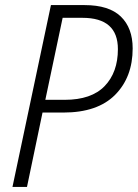

<svg xmlns="http://www.w3.org/2000/svg" viewBox="-20 -734 541 754"><path d="M29 0 180 -714H312Q408 -714 454.5 -669Q501 -624 501 -544Q501 -431 432 -361.5Q363 -292 229 -292H147L86 0ZM234 -342Q339 -342 391 -396Q443 -450 443 -541Q443 -664 304 -664H226L158 -342Z"/></svg>

Font: Noto Sans SemiCondensed Light
Style: Italic
Weight: 300
Width: 4
Italic angle: -12°
Designer: Monotype Design Team
Foundry: Monotype Imaging Inc.
Version: Version 2.013; ttfautohint (v1.8.4.7-5d5b)